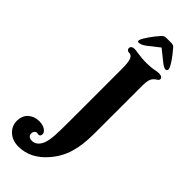

<svg xmlns="http://www.w3.org/2000/svg" viewBox="-481 -894 1170 1170"><g transform="rotate(45 104.5 -309.0)"><path d="M-130 140Q-130 94 -101.5 69Q-73 44 -33 44Q1 44 20 57.5Q39 71 39 86Q39 94 35 100Q31 106 23 106L15 105Q4 101 -5 110Q-14 119 -14 133Q-14 146 -4.5 153.5Q5 161 21 161Q43 161 59.5 146Q76 131 85 105Q94 77 96.5 36.5Q99 -4 99 -79V-538Q99 -596 89 -618Q80 -638 59 -638H57Q49 -638 44 -644Q39 -650 39 -658Q39 -666 46.5 -672Q54 -678 69 -678Q78 -678 102 -674Q116 -672 135.5 -670Q155 -668 178 -668Q218 -668 246 -674Q266 -678 279 -678Q293 -678 301 -672.5Q309 -667 309 -658Q309 -653 305.5 -649Q302 -645 297 -642Q287 -636 279 -628Q259 -608 259 -558V-140Q259 -40 238 29Q217 98 169 153Q91 244 -13 244Q-64 244 -97 214Q-130 184 -130 140ZM53 -746Q59 -759 78.5 -787.5Q98 -816 128 -850Q138 -862 158 -862H198Q218 -862 226 -852Q260 -813 278 -785.5Q296 -758 300 -747Q304 -737 300.5 -729.5Q297 -722 291 -722Q275 -722 249 -743L178 -800L104 -742Q91 -732 78.5 -727Q66 -722 58 -722Q42 -722 53 -746Z"/></g></svg>

Font: Raigarh
Style: Regular
Weight: 400
Designer: jaikishan Patel
Foundry: MagicType
Version: Version 1.000;FEAKit 1.0